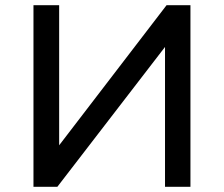

<svg xmlns="http://www.w3.org/2000/svg" viewBox="-20 -720 863 740"><path d="M109 -700V0H201L616 -539V0H714V-700H622L208 -160V-700Z"/></svg>

Font: Rookery
Style: Regular
Weight: 400
Designer: Ryan Kimball / Julieta Ulanovsky
Foundry: Motorola Mobility LLC.
Version: Version 1.0